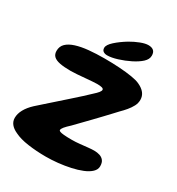

<svg xmlns="http://www.w3.org/2000/svg" viewBox="-193 -923 991 1072"><g transform="rotate(30 302.0 -387.0)"><path d="M263.5 26Q203 26 148.2 18.2Q93.5 10.5 59 -7Q32.5 -19 19 -36.2Q5.5 -53.5 5.5 -75.5Q5.5 -102 20.5 -129.5Q35.5 -157 64.5 -184Q84 -201.5 110 -224.5Q136 -247.5 165 -273.2Q194 -299 222.5 -324.2Q251 -349.5 275.8 -372Q300.5 -394.5 317.5 -411Q335 -426.5 343.5 -437.2Q352 -448 352 -455Q352 -462.5 341.2 -465.8Q330.5 -469 309.5 -469Q299 -469 278.8 -467.5Q258.5 -466 233.8 -463.8Q209 -461.5 185.2 -459.8Q161.5 -458 144 -458Q101 -458 73.8 -463.5Q46.5 -469 33.5 -481.5Q20.5 -494 20.5 -516Q20.5 -545 39.5 -563.5Q58.5 -582 93 -593Q127.5 -604 174 -608.5Q220.5 -613 275.5 -613Q326 -613 371.8 -610Q417.5 -607 452.5 -601.2Q487.5 -595.5 506 -586.5Q534.5 -573.5 548.8 -555Q563 -536.5 563 -512.5Q563 -491 552.8 -471.5Q542.5 -452 527 -433.5Q511.5 -415 494 -398Q483.5 -386.5 466.8 -368.8Q450 -351 429.5 -329.2Q409 -307.5 386.5 -284.2Q364 -261 342.2 -238.5Q320.5 -216 301.5 -196.5Q278.5 -175.5 268.2 -162.8Q258 -150 258 -142.5Q258 -138 265.2 -134.8Q272.5 -131.5 291.2 -129.8Q310 -128 343.5 -128Q367 -128 393 -130.8Q419 -133.5 442.5 -136Q466 -138.5 481.5 -138.5Q501.5 -138.5 517.8 -133.2Q534 -128 544 -115.2Q554 -102.5 554 -79Q554 -58 536.2 -41Q518.5 -24 488 -11.5Q457.5 1 419.5 9.2Q381.5 17.5 341.2 21.8Q301 26 263.5 26ZM277.5 -635Q262.5 -635 252.5 -641.8Q242.5 -648.5 242.5 -664Q242.5 -683 271.2 -709Q300 -735 341 -760Q370 -777 399.8 -788.5Q429.5 -800 450 -800Q471.5 -800 483.2 -790Q495 -780 495 -758Q495 -734.5 473 -714.2Q451 -694 415 -676Q380 -658.5 342.2 -646.8Q304.5 -635 277.5 -635Z"/></g></svg>

Font: Gluten Thin SemiBold
Style: Regular
Weight: 600
Version: Version 1.300